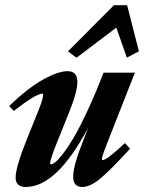

<svg xmlns="http://www.w3.org/2000/svg" viewBox="-20 -725 567 756"><path d="M281.2 -497.6 247.6 -522.9 428.7 -704.6H480.5L526.9 -522.9L479.5 -498L438 -616.2ZM81.5 11.2Q41.5 11.2 41.5 -25.9Q41.5 -65.4 84 -172.4L130.4 -287.6Q149.9 -335.9 149.9 -351.6Q149.9 -356 146 -356Q121.6 -356 34.2 -288.1L16.1 -307.6Q88.9 -377.9 148.9 -411.4Q209 -444.8 246.1 -444.8Q284.7 -444.8 284.7 -402.8Q284.7 -364.7 254.9 -290L200.7 -154.8Q177.2 -95.2 177.2 -82Q177.2 -78.1 181.2 -78.1Q187 -78.1 197.8 -86.4Q208.5 -94.7 227.8 -119.4Q247.1 -144 269.5 -181.9Q292 -219.7 323.5 -286.9Q355 -354 387.7 -439H511.2L403.8 -166Q381.3 -109.4 381.3 -99.1Q381.3 -94.7 384.3 -94.7Q400.9 -94.7 471.7 -161.6L492.2 -139.6Q413.6 -53.7 374 -21.2Q334.5 11.2 304.2 11.2Q268.1 11.2 268.1 -28.8Q268.1 -67.9 297.9 -146L327.1 -222.2Q203.6 11.2 81.5 11.2Z"/></svg>

Font: Elstob Grade
Style: Italic
Weight: 400
Italic angle: -20°
Designer: Peter S. Baker
Version: Version 1.015